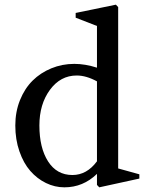

<svg xmlns="http://www.w3.org/2000/svg" viewBox="-20 -782 641 814"><path d="M570.8 -43V-24.9L400.9 12.2L391.1 2V-44.9Q332.5 12.2 252.9 12.2Q212.4 12.2 174.8 -6.1Q137.2 -24.4 108.4 -57.4Q79.6 -90.3 62.3 -140.4Q44.9 -190.4 44.9 -250Q44.9 -308.1 64.7 -357.4Q84.5 -406.7 118.2 -440.2Q151.9 -473.6 197.8 -492.4Q243.7 -511.2 294.9 -511.2Q341.3 -511.2 391.1 -495.1V-671.9L300.8 -707V-727.1L471.2 -762.2L481 -752V-67.9ZM391.1 -98.1V-437Q345.7 -461.9 305.2 -461.9Q236.3 -461.9 191.7 -401.1Q147 -340.3 147 -250Q147 -155.3 183.8 -97.7Q220.7 -40 287.1 -40Q348.1 -40 391.1 -98.1Z"/></svg>

Font: Amethysta
Style: Regular
Weight: 400
Designer: Konstantin Vinogradov, Alexei Vanyashin
Foundry: Cyreal (www.cyreal.org)
Version: Version 1.003